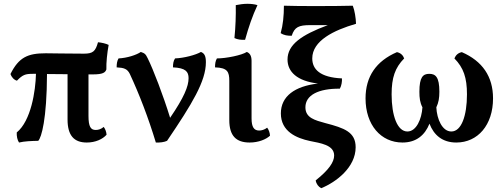

<svg xmlns="http://www.w3.org/2000/svg" viewBox="-20 -740 2648 1009"><path d="M483 -57C457 -57 445 -74 445 -131V-349H467C522 -349 533 -359 539 -375C538 -411 543 -461 551 -504C537 -511 515 -516 495 -518C482 -470 468 -458 421 -458C335 -458 251 -460 221 -460C126 -460 79 -439 35 -351C40 -336 53 -320 69 -316C99 -347 113 -352 152 -352H169C167 -262 143 -105 68 -44C67 -25 71 -4 80 9C110 2 142 1 181 0C198 -17 226 -114 227 -351C258 -351 295 -350 335 -350V-112C335 -28 369 9 436 9C482 9 520 -9 540 -32C539 -47 533 -63 525 -73C512 -62 498 -57 483 -57Z M1036 -467C1008 -451 948 -435 900 -433C891 -420 889 -404 889 -386C956 -383 971 -363 971 -329C971 -286 947 -228 874 -121C838 -238 785 -376 756 -434C745 -457 740 -460 720 -467C697 -451 647 -435 603 -433C595 -420 593 -404 593 -386C632 -384 649 -378 662 -352C712 -245 760 -120 799 9C820 10 844 7 858 0C990 -195 1062 -313 1062 -413C1062 -448 1053 -460 1036 -467Z M1268 -531C1287 -599 1306 -655 1333 -713C1318 -718 1299 -720 1280 -720C1260 -720 1239 -717 1219 -713C1220 -660 1218 -598 1212 -540C1229 -532 1245 -530 1268 -531ZM1292 9C1339 9 1379 -8 1399 -27C1398 -43 1392 -59 1384 -69C1370 -58 1354 -54 1342 -54C1315 -54 1302 -72 1302 -118V-420C1302 -448 1292 -461 1277 -467C1251 -450 1169 -433 1120 -433C1112 -420 1110 -404 1110 -386C1176 -384 1185 -362 1185 -315V-109C1185 -26 1221 9 1292 9Z M1690 -93C1636 -108 1585 -120 1585 -176C1585 -240 1653 -275 1766 -274C1775 -290 1778 -312 1777 -328C1662 -333 1621 -376 1621 -433C1621 -526 1734 -581 1851 -615C1850 -646 1844 -684 1834 -710C1798 -709 1721 -708 1635 -708C1568 -708 1501 -709 1472 -710C1472 -657 1467 -608 1455 -566C1473 -554 1491 -552 1513 -552C1528 -598 1550 -608 1611 -608H1703C1563 -556 1491 -505 1491 -427C1491 -363 1541 -314 1651 -301C1529 -287 1456 -234 1456 -144C1456 -49 1538 -14 1609 1C1662 12 1736 21 1736 77C1736 112 1708 153 1639 208C1642 227 1654 242 1668 249C1747 217 1849 139 1849 34C1849 -46 1790 -67 1690 -93Z M2407 -466C2387 -462 2375 -450 2368 -433C2416 -384 2434 -332 2434 -244C2434 -132 2405 -49 2352 -49C2304 -49 2276 -114 2273 -176C2285 -201 2289 -225 2289 -258C2289 -335 2269 -352 2236 -352C2203 -352 2184 -335 2184 -258C2184 -225 2187 -201 2200 -176C2196 -114 2168 -49 2121 -49C2068 -49 2038 -132 2038 -244C2038 -332 2056 -384 2104 -433C2098 -450 2085 -462 2066 -466C1957 -419 1901 -338 1901 -223C1901 -83 1982 9 2095 9C2168 9 2213 -30 2237 -90C2260 -30 2305 9 2378 9C2491 9 2571 -83 2571 -223C2571 -338 2515 -419 2407 -466Z"/></svg>

Font: Vollkorn Semibold
Style: Regular
Weight: 600
Designer: Friedrich Althausen
Foundry: Friedrich Althausen
Version: Version 4.015;PS 004.015;hotconv 1.0.88;makeotf.lib2.5.64775